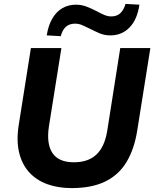

<svg xmlns="http://www.w3.org/2000/svg" viewBox="-20 -951 789 982"><path d="M346 11Q277 11 222 -9Q167 -29 130 -69Q93 -109 78 -170Q63 -231 76 -313L138 -705H294L230 -303Q217 -215 248.5 -168Q280 -121 358 -121Q430 -121 472 -159.5Q514 -198 528 -279L595 -705H749L682 -284Q667 -189 627.5 -123Q588 -57 519 -23Q450 11 346 11ZM291 -766 219 -770Q227 -821 247.5 -856Q268 -891 298.5 -909Q329 -927 369 -927Q398 -927 424.5 -916.5Q451 -906 474 -894Q494 -883 512.5 -875Q531 -867 549 -867Q578 -867 595.5 -883.5Q613 -900 622 -931L693 -927Q682 -851 642.5 -810.5Q603 -770 545 -770Q514 -770 488.5 -781Q463 -792 440 -804Q420 -814 401.5 -822Q383 -830 364 -830Q335 -830 317 -814Q299 -798 291 -766Z"/></svg>

Font: Nunito Sans 12pt ExtraBold
Style: Italic
Weight: 800
Italic angle: -9°
Designer: Vernon Adams
Foundry: Vernon Adams
Version: Version 3.101;gftools[0.9.27]